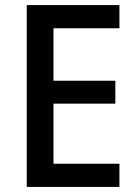

<svg xmlns="http://www.w3.org/2000/svg" viewBox="-20 -734 541 754"><path d="M449 0V-91H190V-327H433V-417H190V-623H449V-714H85V0Z"/></svg>

Font: Noto Sans Lao Looped SemiCondensed Medium
Style: Regular
Weight: 500
Width: 4
Designer: Mark Frömberg, Ben Mitchell
Foundry: The Fontpad Ltd
Version: Version 1.002